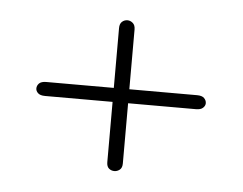

<svg xmlns="http://www.w3.org/2000/svg" viewBox="-33 -416 456 361"><g transform="rotate(5 194.5 -235.5)"><path d="M179.7 -249.5V-362.3Q179.7 -370.6 184.1 -374.5Q188.5 -378.4 194.3 -378.4Q199.7 -378.4 204.3 -374.5Q209 -370.6 209 -362.3V-249.5H336.9Q346.2 -249.5 350.3 -245.4Q354.5 -241.2 354.5 -235.8Q354.5 -231 350.3 -227.1Q346.2 -223.1 336.9 -223.1H209V-109.4Q209 -101.1 204.3 -97.4Q199.7 -93.8 194.3 -93.8Q188.5 -93.8 184.1 -97.4Q179.7 -101.1 179.7 -109.4V-223.1H52.2Q43 -223.1 38.8 -227.1Q34.7 -231 34.7 -235.8Q34.7 -241.2 38.8 -245.4Q43 -249.5 52.2 -249.5Z"/></g></svg>

Font: Gruppo
Style: Regular
Weight: 400
Foundry: Vernon Adams
Version: Version 1.000